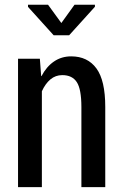

<svg xmlns="http://www.w3.org/2000/svg" viewBox="-20 -770 507 790"><path d="M144 -528.3 149.4 -457H150.9Q170.9 -495.6 201.9 -516.8Q232.9 -538.1 272.9 -538.1Q340.3 -538.1 376.7 -488.5Q413.1 -439 413.1 -330.1V0H314.9V-329.1Q314.9 -402.8 296.1 -431.9Q277.3 -460.9 236.3 -460.9Q208.5 -460.9 187.5 -443.4Q166.5 -425.8 152.3 -394.5V0H54.2V-528.3ZM232.4 -675.3 286.6 -750.5H370.6V-742.2L264.6 -625H200.7L95.2 -741.7V-750.5H177.7Z"/></svg>

Font: Franco
Style: Regular
Weight: 400
Designer: Google
Version: Version 1.200311; 2013